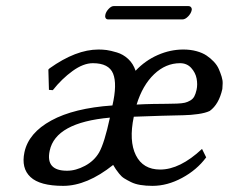

<svg xmlns="http://www.w3.org/2000/svg" viewBox="-20 -602 753 632"><path d="M580.6 -538.1H336.4Q330.1 -538.1 327.6 -542.7Q325.2 -547.4 326.7 -553.2Q328.6 -563 337.4 -572.5Q346.2 -582 354.5 -582H599.6Q606.4 -582 609.4 -577.4Q612.3 -572.8 610.8 -567.9Q608.9 -558.1 599.4 -548.1Q589.8 -538.1 580.6 -538.1ZM341.8 -214.8Q163.1 -198.7 143.6 -106Q129.4 -40 200.7 -40Q229.5 -40 259.8 -56.2Q290 -72.3 306.2 -100.1Q323.7 -130.9 341.8 -214.8ZM429.7 -257.8Q456.1 -259.3 484.4 -259.8Q512.7 -260.3 528.8 -260.3Q544.9 -260.3 562.3 -261Q579.6 -261.7 588.6 -263.9Q597.7 -266.1 606.4 -271.2Q615.2 -276.4 619.6 -284.7Q624 -293 627 -306.2Q630.9 -323.7 627.2 -343.3Q623.5 -362.8 609.4 -378.4Q595.2 -394 572.8 -394Q525.4 -394 487.3 -357.7Q449.2 -321.3 429.7 -257.8ZM285.6 -394Q254.4 -394 219 -368.4Q183.6 -342.8 153.8 -305.2L141.1 -306.2L139.2 -373L143.1 -377Q230 -439 304.2 -439Q317.9 -439 331.1 -437.3Q344.2 -435.5 364.7 -429.4Q385.3 -423.3 401.9 -408Q418.5 -392.6 426.3 -369.1Q458 -402.8 499.3 -420.9Q540.5 -439 583.5 -439Q606.9 -439 626.7 -433.6Q646.5 -428.2 659.9 -419.2Q673.3 -410.2 684.1 -398.7Q694.8 -387.2 700.2 -374.8Q705.6 -362.3 709.5 -349.9Q713.4 -337.4 712.9 -326.9Q712.4 -316.4 711.9 -309.1Q700.7 -258.8 670.4 -236.8Q656.2 -230 632.1 -226.6Q607.9 -223.1 583.5 -222.7Q559.1 -222.2 510.3 -220.9Q461.4 -219.7 420.4 -217.8Q403.8 -138.2 427.2 -91.1Q450.7 -43.9 507.3 -43.9Q572.3 -43.9 645 -111.8L658.7 -84Q627.9 -42.5 579.3 -16.4Q530.8 9.8 481.9 9.8Q460 9.8 442.1 6.8Q424.3 3.9 411.1 -2.7Q397.9 -9.3 388.9 -14.9Q379.9 -20.5 372.1 -30.5Q364.3 -40.5 361.3 -44.9Q358.4 -49.3 352.5 -59.1Q266.1 9.8 188 9.8Q111.3 9.8 80.3 -19.3Q49.3 -48.3 60.5 -101.1Q74.2 -164.6 148.7 -205.3Q223.1 -246.1 350.1 -254.9Q366.2 -325.2 352.3 -359.6Q338.4 -394 285.6 -394Z"/></svg>

Font: Linux Biolinum G
Style: Italic
Weight: 400
Italic angle: -12°
Designer: Philipp H. Poll
Foundry: Philipp H. Poll
Version: Version 0.5.1